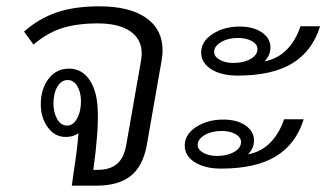

<svg xmlns="http://www.w3.org/2000/svg" viewBox="-20 -587 1032 607"><path d="M494 -428Q494 -413 491 -396L444 -128Q432 -62 393.5 -31Q355 0 284 0H207L213 -43Q225 -121 228 -166Q212 -154 188 -154Q153 -154 131 -184.5Q109 -215 109 -257Q109 -306 133.5 -338Q158 -370 198 -370Q239 -370 263 -334.5Q287 -299 289 -239Q292 -172 275 -50H289Q328 -50 350 -69Q372 -88 379 -128L426 -396Q428 -412 428 -418Q428 -463 392 -488Q356 -513 289 -513Q223 -513 176 -498Q129 -483 86 -446L56 -487Q102 -528 158.5 -547.5Q215 -567 294 -567Q390 -567 442 -530.5Q494 -494 494 -428ZM236 -267Q236 -295 224.5 -314.5Q213 -334 194 -334Q174 -334 161.5 -313Q149 -292 149 -260Q149 -232 160.5 -211Q172 -190 193 -190Q211 -190 223.5 -212Q236 -234 236 -267Z M992 -504Q968 -426 904.5 -387Q841 -348 731 -348Q680 -348 648 -368Q616 -388 616 -421Q616 -456 652 -479.5Q688 -503 738 -503Q781 -503 808 -484.5Q835 -466 835 -437Q835 -412 816 -393Q858 -401 886.5 -430Q915 -459 930 -504ZM794 -432Q794 -447 776.5 -457Q759 -467 732 -467Q701 -467 679 -454Q657 -441 657 -423Q657 -408 674.5 -398Q692 -388 718 -388Q750 -388 772 -400.5Q794 -413 794 -432ZM878 -210H940Q916 -132 852.5 -93Q789 -54 679 -54Q628 -54 596 -74Q564 -94 564 -127Q564 -162 600 -185.5Q636 -209 686 -209Q729 -209 756 -190.5Q783 -172 783 -143Q783 -118 764 -99Q806 -107 834.5 -136Q863 -165 878 -210ZM742 -138Q742 -153 724.5 -163Q707 -173 680 -173Q649 -173 627 -160Q605 -147 605 -129Q605 -114 622.5 -104Q640 -94 666 -94Q698 -94 720 -106.5Q742 -119 742 -138Z"/></svg>

Font: KoHo
Style: Italic
Weight: 400
Italic angle: -10°
Designer: Cadson Demak & Katatrad Team
Foundry: Cadson Demak Co.,Ltd.
Version: Version 1.000